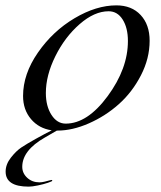

<svg xmlns="http://www.w3.org/2000/svg" viewBox="-20 -471 600 716"><path d="M414 -451Q471 -451 504.5 -415Q538 -379 538 -319Q538 -253 505.5 -190Q473 -127 423 -82.5Q373 -38 311.5 -11Q250 16 194 16H192Q179 24 147 42Q63 90 63 151Q63 175 81.5 192Q100 209 127 209Q136 209 146 206.5Q156 204 163.5 202Q171 200 172 200Q175 200 175 203Q175 205 159 210.5Q143 216 121.5 220.5Q100 225 87 225Q1 225 1 169Q1 142 20.5 117Q40 92 59.5 79Q79 66 113 47Q149 27 173 15Q125 8 95.5 -27Q66 -62 66 -113Q66 -195 121.5 -275Q177 -355 258 -403Q339 -451 414 -451ZM385 -429Q332 -429 277 -381Q222 -333 186.5 -261.5Q151 -190 151 -124Q151 -75 172 -42.5Q193 -10 225 -10Q306 -10 381.5 -112.5Q457 -215 457 -318Q457 -367 437.5 -398Q418 -429 385 -429Z"/></svg>

Font: Miama Nueva
Style: Medium
Weight: 400
Italic angle: -28°
Version: Version 1.0